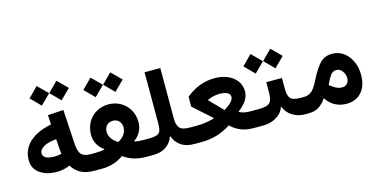

<svg xmlns="http://www.w3.org/2000/svg" viewBox="-79 -1202 3126 1601"><g transform="rotate(-15 1484.0 -401.0)"><path d="M291 -638.2 376 -722.7 291 -807.1 207 -722.7ZM461.4 -638.2 546.4 -722.7 461.4 -807.1 377.4 -722.7ZM324.2 -466.8C159.7 -435.1 66.9 -349.1 66.9 -226.6C66.9 -177.7 85.9 -139.6 124.5 -112.8C162.6 -85.4 211.4 -71.8 271.5 -71.8C308.1 -71.8 350.6 -80.6 383.8 -95.7C422.4 -31.2 482.9 0 576.2 0H576.7V-142.1H576.2C539.6 -142.1 514.2 -150.9 499 -168C483.9 -185.1 475.1 -215.3 472.2 -259.3L454.6 -556.6L319.3 -548.3ZM339.8 -250C340.3 -236.3 342.3 -226.1 344.7 -208C326.2 -203.1 304.7 -200.7 279.8 -200.7C224.6 -200.7 185.1 -217.3 185.1 -252.4C185.1 -275.4 198.7 -293.9 225.6 -309.1C252.4 -324.2 288.6 -333.5 333.5 -336.9Z M742.7 -589.8 827.6 -674.3 742.7 -758.8 658.7 -674.3ZM913.1 -589.8 998 -674.3 913.1 -758.8 829.1 -674.3ZM623.5 -294.9C623.5 -233.9 653.8 -185.5 700.2 -152.8L698.2 -148.4C672.4 -144.5 646.5 -142.1 617.7 -142.1H576.7C563 -142.1 556.2 -118.7 556.2 -71.3C556.2 -23.9 563 0 576.7 0H635.3C717.8 0 774.9 -22.5 826.2 -59.1C878.9 -22.5 937 0 1021.5 0H1081.5V-142.1H1030.8C1005.4 -142.1 982.4 -144.5 960.4 -148.4L958 -152.8C1004.4 -186 1033.7 -235.8 1033.7 -296.9C1033.7 -337.9 1024.4 -374 1005.9 -405.3C968.8 -467.8 904.3 -504.9 828.6 -504.9C790.5 -504.9 755.9 -496.1 725.1 -478.5C663.1 -443.4 623.5 -378.9 623.5 -294.9ZM828.1 -180.2C785.6 -205.6 755.4 -242.7 755.4 -288.1C755.4 -331.1 785.2 -363.3 828.6 -363.3C850.6 -363.3 868.2 -356 881.8 -341.8C895 -327.1 901.9 -309.1 901.9 -288.1C901.9 -238.8 872.6 -205.1 828.1 -180.2Z M1260.3 -113.3C1270.5 -81.1 1290 -54.2 1319.8 -32.7C1349.1 -10.7 1387.7 0 1435.5 0H1436V-142.1H1435.5C1391.1 -142.1 1361.8 -150.9 1347.7 -168C1333 -185.1 1325.7 -211.4 1325.7 -248V-685.1H1189.9V-241.7C1189.9 -216.8 1187.5 -196.8 1183.1 -182.6C1173.3 -153.3 1145.5 -142.1 1081.5 -142.1C1069.3 -142.1 1061.5 -127.4 1061.5 -71.3C1061.5 -16.1 1069.3 0 1081.5 0C1127.9 0 1166 -10.7 1195.8 -32.2C1225.6 -53.7 1245.1 -80.6 1255.4 -113.3Z M1740.2 -486.8C1647.9 -486.8 1562 -452.6 1491.7 -392.6V-307.6L1647 -168.9V-164.1C1608.4 -151.9 1553.2 -142.1 1494.6 -142.1H1436C1421.9 -142.1 1416 -121.6 1416 -71.3C1416 -22 1421.9 0 1436 0H1500C1597.2 0 1680.2 -27.3 1752.9 -75.7C1784.2 -46.9 1814.9 -27.3 1845.7 -16.6C1876.5 -5.4 1910.6 0 1949.2 0H2013.7V-142.1H1965.8C1928.2 -142.1 1897 -144 1864.3 -162.1V-167C1922.4 -210.4 1958 -258.8 1958 -314C1958 -349.6 1948.2 -380.4 1929.2 -406.2C1890.1 -458 1821.8 -486.8 1740.2 -486.8ZM1748.5 -349.6C1772 -349.6 1792.5 -345.7 1810.5 -337.9C1828.1 -330.1 1836.9 -317.9 1836.9 -300.8C1836.9 -271 1805.7 -240.7 1752.9 -208L1640.1 -323.7V-325.2C1672.4 -341.3 1708.5 -349.6 1748.5 -349.6Z M2284.2 -342.8H2148.9V-261.2C2148.9 -172.4 2132.8 -142.1 2032.7 -142.1H2013.7C1999.5 -142.1 1993.7 -121.6 1993.7 -71.3C1993.7 -22 1999.5 0 2013.7 0H2032.7C2073.2 0 2110.8 -9.8 2144.5 -29.8C2178.2 -49.3 2201.2 -76.2 2213.4 -110.8H2218.3C2231 -76.2 2252.9 -49.3 2284.7 -29.8C2316.4 -9.8 2352.5 0 2394 0H2417.5V-142.1H2395.5C2299.3 -142.1 2284.2 -170.9 2284.2 -261.2ZM2082.5 -434.6 2167.5 -519 2082.5 -603.5 1998.5 -519ZM2252.9 -434.6 2337.9 -519 2252.9 -603.5 2168.9 -519Z M2417.5 -142.1C2403.3 -142.1 2397.5 -121.6 2397.5 -71.3C2397.5 -21 2403.3 0 2417.5 0C2456.1 0 2487.3 -7.3 2511.2 -22.5C2535.2 -37.1 2557.1 -59.6 2577.1 -89.8C2614.3 -30.8 2674.3 4.9 2749 4.9C2805.2 4.9 2849.1 -13.2 2880.9 -49.3C2912.6 -85.4 2928.7 -135.3 2928.7 -198.2C2928.7 -240.2 2920.9 -278.8 2904.8 -314C2872.6 -383.8 2814 -429.7 2740.2 -429.7C2697.8 -429.7 2663.1 -416.5 2636.7 -390.1C2610.4 -363.3 2583.5 -323.7 2556.6 -271.5C2512.2 -183.1 2486.3 -142.1 2417.5 -142.1ZM2655.8 -207.5C2667 -231.4 2678.7 -251.5 2690.9 -266.6C2703.1 -281.7 2718.8 -289.6 2738.8 -289.6C2759.3 -289.6 2776.4 -280.3 2790 -261.2C2803.2 -242.2 2810.1 -221.7 2810.1 -200.2C2810.1 -162.6 2786.1 -136.7 2749.5 -136.7C2714.8 -136.7 2682.6 -153.8 2645.5 -185.1Z"/></g></svg>

Font: Estedad Bold
Style: Regular
Weight: 700
Designer: Amin Abedi
Version: Version 7.3